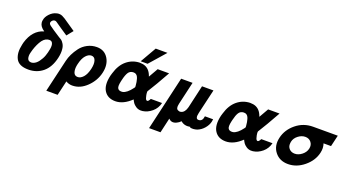

<svg xmlns="http://www.w3.org/2000/svg" viewBox="-59 -1322 3824 2117"><g transform="rotate(20 1853.0 -263.5)"><path d="M92 -226 98 -252Q144 -409 271 -446Q217 -482 212 -526Q210 -542 213 -556Q218 -595 252.5 -632Q287 -669 330 -679Q347 -685 365 -683Q381 -683 398.5 -675Q416 -667 431.5 -657Q447 -647 492 -616L574 -560L515 -487L433 -542Q373 -584 362 -591Q351 -598 341 -598Q327 -598 314.5 -587Q302 -576 300 -564Q295 -546 317 -529Q352 -502 440 -446Q442 -445 444 -443.5Q446 -442 448 -441Q466 -431 478 -422.5Q490 -414 505.5 -389Q521 -364 524 -331Q530 -285 516 -224Q489 -107 418 -48.5Q347 10 249 10Q138 10 103 -56Q68 -122 92 -226ZM210 -177Q206 -160 205 -155Q202 -132 205 -116Q210 -79 244 -75Q259 -73 274 -78Q308 -89 335.5 -126Q363 -163 377 -202.5Q391 -242 398 -284Q407 -331 394 -356Q384 -376 360 -377Q345 -377 338 -375Q293 -365 260 -306Q227 -247 210 -177Z M516 161 605 -221Q614 -261 634 -302.5Q654 -344 686 -386.5Q718 -429 768.5 -455.5Q819 -482 878 -482Q967 -482 1011.5 -410Q1056 -338 1032 -236Q1009 -138 932.5 -64Q856 10 764 10Q723 10 689 -11L649 161ZM741 -235Q739 -231 737 -217Q728 -169 739.5 -134Q751 -99 789 -99Q822 -99 853 -133Q884 -167 900 -236Q914 -298 901 -335Q889 -373 852 -373Q819 -373 788 -338.5Q757 -304 741 -235Z M1383 -500 1491 -688H1629L1464 -500ZM1124 -238Q1131 -263 1133 -268Q1163 -371 1228 -425Q1293 -479 1378 -482Q1398 -482 1415 -479Q1484 -467 1516 -397L1526 -372Q1582 -468 1589 -482H1723Q1675 -395 1638 -332.5Q1601 -270 1585.5 -246Q1570 -222 1567 -216Q1564 -212 1566 -191Q1568 -170 1573 -154Q1581 -114 1599 -114Q1613 -114 1630 -148H1762Q1746 -82 1696.5 -40.5Q1647 1 1589 9Q1580 10 1563 10Q1533 8 1509.5 -8.5Q1486 -25 1475.5 -40Q1465 -55 1454 -78Q1362 10 1269 10Q1179 10 1137.5 -55Q1096 -120 1124 -238ZM1259 -239Q1258 -236 1256.5 -229Q1255 -222 1254 -218Q1240 -155 1253 -134Q1264 -114 1294 -113Q1305 -113 1311 -114Q1360 -124 1415 -198Q1417 -201 1419 -203.5Q1421 -206 1422 -208.5Q1423 -211 1424 -212Q1424 -221 1423 -229Q1420 -272 1410 -305Q1398 -348 1368 -356Q1361 -358 1348 -358Q1310 -356 1291 -326Q1272 -296 1259 -239Z M1722 161 1868 -472H2002L1940 -203V-202Q1926 -142 1958 -131Q1972 -123 1990 -127Q2035 -138 2052 -205L2113 -472H2247L2183 -198V-196Q2182 -194 2182 -192Q2180 -186 2180 -184Q2179 -182 2179 -178Q2171 -145 2177 -128Q2182 -110 2203 -110Q2249 -110 2256 -172H2352Q2351 -154 2348 -144Q2338 -100 2305 -61.5Q2272 -23 2226 -5Q2181 9 2145 0Q2144 -2 2144 -4V-7Q2076 6 2033 -33Q2012 -11 1989 -1Q1964 12 1940 10Q1914 7 1896 -14L1856 161Z M2420 -238Q2427 -263 2429 -268Q2459 -371 2524 -425Q2589 -479 2674 -482Q2694 -482 2711 -479Q2780 -467 2812 -397L2822 -372Q2878 -468 2885 -482H3019Q2971 -395 2934 -332.5Q2897 -270 2881.5 -246Q2866 -222 2863 -216Q2860 -212 2862 -191Q2864 -170 2869 -154Q2877 -114 2895 -114Q2909 -114 2926 -148H3058Q3042 -82 2992.5 -40.5Q2943 1 2885 9Q2876 10 2859 10Q2829 8 2805.5 -8.5Q2782 -25 2771.5 -40Q2761 -55 2750 -78Q2658 10 2565 10Q2475 10 2433.5 -55Q2392 -120 2420 -238ZM2555 -239Q2554 -236 2552.5 -229Q2551 -222 2550 -218Q2536 -155 2549 -134Q2560 -114 2590 -113Q2601 -113 2607 -114Q2656 -124 2711 -198Q2713 -201 2715 -203.5Q2717 -206 2718 -208.5Q2719 -211 2720 -212Q2720 -221 2719 -229Q2716 -272 2706 -305Q2694 -348 2664 -356Q2657 -358 2644 -358Q2606 -356 2587 -326Q2568 -296 2555 -239Z M3109 -230Q3132 -331 3218 -401.5Q3304 -472 3417 -472H3706L3675 -339H3587Q3605 -290 3591 -230Q3569 -133 3482.5 -61.5Q3396 10 3295 10Q3196 10 3141 -60Q3086 -130 3109 -230ZM3243 -231Q3241 -225 3241 -213Q3237 -175 3261.5 -149Q3286 -123 3326 -123Q3369 -123 3409 -154.5Q3449 -186 3459 -230Q3469 -275 3444 -306.5Q3419 -338 3375 -338Q3332 -338 3292 -307Q3252 -276 3243 -231Z"/></g></svg>

Font: Coval
Style: ExtraBold Italic
Weight: 800
Foundry: Context Ltd
Version: Version 001.000